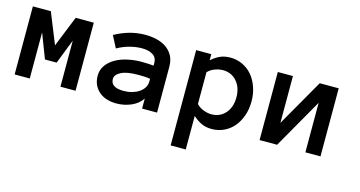

<svg xmlns="http://www.w3.org/2000/svg" viewBox="-71 -762 2326 1240"><g transform="rotate(15 1092.0 -142.0)"><path d="M431.2 0H330.1V-308.1L266.1 -144H188L125 -308.1V0H23.9V-455.1H144L227.1 -249L310.1 -455.1H431.2Z M543.9 -130.9Q543.9 -170.9 565.4 -200.9Q586.9 -231 621.8 -251Q656.7 -271 701.9 -281Q747.1 -291 793.9 -291Q819.8 -291 838.4 -290Q856.9 -289.1 876 -287.1V-305.2Q876 -340.8 848.4 -358.4Q820.8 -376 775.9 -376Q734.9 -376 692.4 -364.5Q649.9 -353 611.8 -331.1L570.8 -410.2Q615.7 -436 667.2 -450.9Q718.8 -465.8 775.9 -465.8Q813 -465.8 848.9 -457.5Q884.8 -449.2 913.3 -430.2Q941.9 -411.1 959 -380.6Q976.1 -350.1 976.1 -305.2V0H876V-66.9Q852.1 -29.8 805.4 -9.3Q758.8 11.2 705.1 11.2Q671.9 11.2 642.3 2.2Q612.8 -6.8 591.3 -24.9Q569.8 -43 556.9 -69.6Q543.9 -96.2 543.9 -130.9ZM731 -79.1Q760.7 -79.1 786.9 -86.7Q813 -94.2 833 -107.7Q853 -121.1 864.5 -140.1Q876 -159.2 876 -182.1V-199.2Q852.1 -203.1 831.1 -203.6Q810.1 -204.1 793.9 -204.1Q719.7 -204.1 681.9 -184.6Q644 -165 644 -136.2Q644 -79.1 731 -79.1Z M1115.7 -455.1H1216.8V-414.1Q1245.6 -439.9 1275.1 -452.9Q1304.7 -465.8 1342.8 -465.8Q1386.7 -465.8 1424.3 -448Q1461.9 -430.2 1488.8 -398.7Q1515.6 -367.2 1531.2 -323Q1546.9 -278.8 1546.9 -227.1Q1546.9 -174.8 1531.2 -130.9Q1515.6 -86.9 1488.8 -55.4Q1461.9 -23.9 1424.3 -6.3Q1386.7 11.2 1342.8 11.2Q1304.7 11.2 1275.1 -2.4Q1245.6 -16.1 1216.8 -42V182.1H1115.7ZM1216.8 -122.1Q1234.9 -102.1 1262.9 -91.1Q1291 -80.1 1316.9 -80.1Q1374 -80.1 1409.9 -120.6Q1445.8 -161.1 1445.8 -227.1Q1445.8 -293 1409.9 -334Q1374 -375 1316.9 -375Q1291 -375 1262.9 -364.5Q1234.9 -354 1216.8 -334Z M1661.6 -455.1H1762.7V-142.1L1941.9 -455.1H2068.8V0H1967.8V-331.1L1778.8 0H1661.6Z"/></g></svg>

Font: Anonymous Pro
Style: Bold
Weight: 700
Monospace: yes
Designer: Mark Simonson
Version: Version 1.003